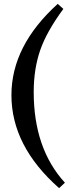

<svg xmlns="http://www.w3.org/2000/svg" viewBox="-20 -791 366 991"><path d="M278 -771 307 -745Q220 -627 187 -530.5Q154 -434 154 -316Q154 -24 315 152L285 180Q39 -37 39 -300Q39 -555 278 -771Z"/></svg>

Font: Kolar Light
Style: Regular
Weight: 300
Designer: Ramakrishna Saiteja (Kannada); Shiva Nallaperumal (Latin)
Foundry: Indian Type Foundry
Version: Version 1.001;PS 1.0;hotconv 1.0.88;makeotf.lib2.5.647800